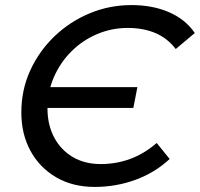

<svg xmlns="http://www.w3.org/2000/svg" viewBox="-20 -728 787 756"><path d="M521 -385 505 -303H131L146 -385ZM353 8Q266 8 201 -30Q136 -68 100 -134Q64 -200 64 -285Q64 -374 99 -450.5Q134 -527 194.5 -585Q255 -643 333 -675.5Q411 -708 497 -708Q581 -708 645.5 -680Q710 -652 747 -598L672 -535Q639 -578 591.5 -598Q544 -618 483 -618Q420 -618 363 -594Q306 -570 262 -526.5Q218 -483 192.5 -425Q167 -367 167 -300Q167 -237 193 -187.5Q219 -138 266 -110Q313 -82 377 -82Q437 -82 492 -102Q547 -122 597 -165L648 -102Q590 -48 513.5 -20Q437 8 353 8Z"/></svg>

Font: MOST Montserrat Medium
Style: Italic
Weight: 500
Italic angle: -11.3°
Designer: Julieta Ulanovsky
Foundry: Julieta Ulanovsky
Version: Version 8.000;March 11, 2024;FontCreator 15.0.0.2926 64-bit